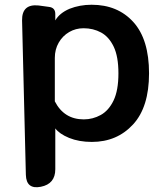

<svg xmlns="http://www.w3.org/2000/svg" viewBox="-20 -587 689 809"><path d="M73 -501Q72 -571 142 -564L186 -558Q213 -555 213 -528V-501Q231 -532 273 -550Q316 -567 366 -567Q476 -567 542 -494Q608 -421 608 -278Q608 -136 541 -63Q473 11 367 11Q313 11 271 -6Q230 -23 213 -46V126Q213 188 152 200Q91 212 89 150ZM333 -84Q371 -84 404.5 -102.5Q438 -121 458.5 -163.5Q479 -206 479 -278Q479 -349 459 -390.5Q439 -432 406 -450Q373 -468 332 -468Q299 -468 271.5 -452Q244 -436 227.5 -407.5Q211 -379 211 -343V-160Q250 -84 333 -84Z"/></svg>

Font: MaokenZhuyuanTi
Style: Regular
Weight: 400
Designer: Fontworks Inc & LongZhuTi team: ZERO子、时光羊、荆南、频凡、刘鹏、Little White Dog、帆影Magmeta、奈白不弍、白日月球、ChaoTawei、雨三（排名不分先后）
Version: Version 1.000; 20230222